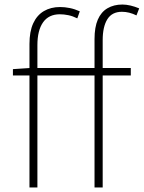

<svg xmlns="http://www.w3.org/2000/svg" viewBox="-20 -827 634 847"><path d="M110 0V-633Q110 -688 126.5 -724Q143 -760 173.5 -778Q204 -796 245 -796Q266 -796 288 -791.5Q310 -787 332 -777L321 -746Q301 -756 281.5 -760Q262 -764 244 -764Q195 -764 170 -728.5Q145 -693 145 -628V0ZM397 0V-655Q397 -707 411.5 -740.5Q426 -774 454 -790.5Q482 -807 520 -807Q537 -807 556 -802.5Q575 -798 594 -790L582 -759Q550 -775 518 -775Q474 -775 453.5 -742Q433 -709 433 -650V0ZM37 -494V-522L110 -527H557V-494Z"/></svg>

Font: Noto Sans SC Thin
Style: Regular
Weight: 100
Designer: Ryoko NISHIZUKA 西塚涼子 (kana, bopomofo & ideographs); Paul D. Hunt (Latin, Greek & Cyrillic); Sandoll Communications 산돌커뮤니
Foundry: Adobe
Version: Version 2.004-H2;hotconv 1.0.118;makeotfexe 2.5.65603